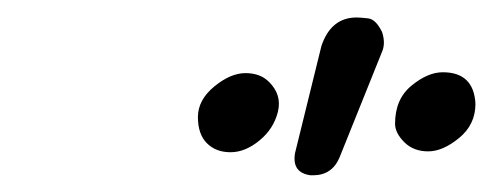

<svg xmlns="http://www.w3.org/2000/svg" viewBox="-20 -953 575 224"><path d="M342.3 -748.5Q320.3 -751.5 324.2 -774.4L355 -899.4Q366.2 -932.6 396 -932.6Q400.4 -932.6 409.2 -931.6Q418.5 -930.7 425.8 -915.5Q430.2 -901.9 425.3 -891.6L376 -769Q367.2 -748.5 345.2 -748.5ZM293.9 -857.4Q309.1 -842.3 304.2 -822.5Q299.3 -802.7 282.7 -789.1Q266.1 -775.4 249 -775.4Q231.9 -775.4 221.4 -785.9Q210.9 -796.4 210.9 -816.4Q210.9 -836.4 230 -852.1Q249 -867.7 266.4 -867.7Q283.7 -867.7 293.9 -857.4ZM440.9 -808.6Q440.9 -837.4 460 -853Q479 -868.7 496.6 -868.7Q532.7 -868.7 534.7 -832Q534.7 -807.6 515.6 -792Q496.6 -776.4 479.5 -776.4Q462.4 -776.4 451.7 -787.1Q440.9 -797.9 440.9 -808.6Z"/></svg>

Font: Tuffy
Style: Italic
Weight: 400
Italic angle: -12°
Designer: Thatcher Ulrich, Karoly Barta and Michael Everson
Version: Version 001.271